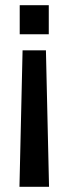

<svg xmlns="http://www.w3.org/2000/svg" viewBox="-20 -720 266 740"><path d="M56 -700H168V-588H56ZM67 -526H157L169 0H55Z"/></svg>

Font: Bebas Kai
Style: Regular
Weight: 400
Designer: Ryoichi Tsunekawa
Foundry: Dharma Type
Version: Version 1.001;PS 001.001;hotconv 1.0.70;makeotf.lib2.5.58329